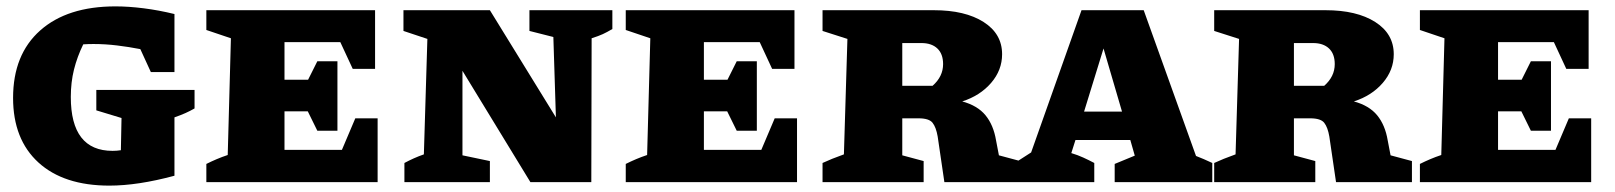

<svg xmlns="http://www.w3.org/2000/svg" viewBox="-20 -571 5064 602"><path d="M323 11Q180 11 100.5 -61.5Q21 -134 21 -264Q21 -400 106 -475.5Q191 -551 342 -551Q383 -551 430.5 -545Q478 -539 527 -527V-345H453L420 -417Q384 -424 347 -428.5Q310 -433 273 -433Q257 -433 241 -432Q222 -393 212 -353Q202 -313 202 -267Q202 -98 333 -98Q346 -98 359 -100L361 -201L282 -225V-289H590V-231Q576 -223 561.5 -216.5Q547 -210 527 -203V-20Q412 11 323 11Z M1094 -200H1164V0H627V-57Q643 -65 659.5 -72Q676 -79 694 -85L704 -451L627 -477V-539H1156V-355H1086L1047 -439H872V-321H946L975 -379H1038V-161H975L945 -222H872V-101H1052Z M1640 -539H1900V-480Q1883 -470 1870 -464Q1857 -458 1835 -451L1834 0H1643L1430 -349V-84L1516 -66V0H1248V-60Q1263 -68 1277.5 -74.5Q1292 -81 1309 -87L1320 -449L1245 -474V-539H1516L1723 -203L1715 -455L1640 -474Z M2409 -200H2479V0H1942V-57Q1958 -65 1974.5 -72Q1991 -79 2009 -85L2019 -451L1942 -477V-539H2471V-355H2401L2362 -439H2187V-321H2261L2290 -379H2353V-161H2290L2260 -222H2187V-101H2367Z M3112 -84 3179 -66V0H2941L2920 -143Q2915 -172 2904 -186Q2893 -200 2860 -200H2809V-84L2876 -66V0H2559V-60Q2574 -67 2589 -73Q2604 -79 2626 -87L2637 -449L2559 -474V-539H2908Q3006 -539 3064 -502Q3122 -465 3122 -401Q3122 -351 3087.5 -311Q3053 -271 2997 -253Q3045 -240 3070 -209.5Q3095 -179 3103 -131ZM2869 -436H2809V-302H2904Q2937 -331 2937 -370Q2937 -402 2919 -419Q2901 -436 2869 -436Z M3730 -82Q3743 -77 3754.5 -72Q3766 -67 3781 -60V0H3475V-57L3538 -83L3524 -132H3352L3339 -91Q3359 -85 3376.5 -77Q3394 -69 3411 -60V0H3157V-57L3213 -93L3371 -539H3566ZM3379 -221H3498L3440 -419Z M4340 -84 4407 -66V0H4169L4148 -143Q4143 -172 4132 -186Q4121 -200 4088 -200H4037V-84L4104 -66V0H3787V-60Q3802 -67 3817 -73Q3832 -79 3854 -87L3865 -449L3787 -474V-539H4136Q4234 -539 4292 -502Q4350 -465 4350 -401Q4350 -351 4315.5 -311Q4281 -271 4225 -253Q4273 -240 4298 -209.5Q4323 -179 4331 -131ZM4097 -436H4037V-302H4132Q4165 -331 4165 -370Q4165 -402 4147 -419Q4129 -436 4097 -436Z M4899 -200H4969V0H4432V-57Q4448 -65 4464.5 -72Q4481 -79 4499 -85L4509 -451L4432 -477V-539H4961V-355H4891L4852 -439H4677V-321H4751L4780 -379H4843V-161H4780L4750 -222H4677V-101H4857Z"/></svg>

Font: Piazzolla SC ExtraBold
Style: Regular
Weight: 800
Designer: Juan Pablo del Peral
Foundry: Huerta Tipografica
Version: Version 1.330